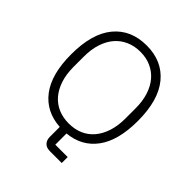

<svg xmlns="http://www.w3.org/2000/svg" viewBox="-233 -858 1162 1162"><g transform="rotate(45 348.5 -276.5)"><path d="M488 157H387Q356 157 340.5 140Q325 123 325 96V11Q201 3 132 -88Q63 -179 63 -349Q63 -527 139 -618.5Q215 -710 349 -710Q482 -710 558 -618Q634 -526 634 -349Q634 -182 567.5 -91.5Q501 -1 382 10V106H488ZM349 -42Q399 -42 439.5 -59.5Q480 -77 509 -111Q538 -145 554 -194Q570 -243 570 -305V-393Q570 -455 554 -504Q538 -553 509 -586.5Q480 -620 439.5 -638Q399 -656 349 -656Q299 -656 258 -638Q217 -620 188 -586.5Q159 -553 143 -504Q127 -455 127 -393V-305Q127 -243 143 -194Q159 -145 188 -111Q217 -77 258 -59.5Q299 -42 349 -42Z"/></g></svg>

Font: IBM Plex Sans KR Light
Style: Regular
Weight: 300
Designer: Mike Abbink; Paul van der Laan; Pieter van Rosmalen; Wujin Sim; Chorong Kim; Dohee Lee;
Foundry: Sandoll Inc.
Version: Version 1.001